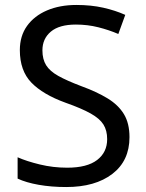

<svg xmlns="http://www.w3.org/2000/svg" viewBox="-20 -744 589 774"><path d="M502 -191Q502 -96 433 -43Q364 10 247 10Q187 10 136 1Q85 -8 51 -24V-110Q87 -94 140.5 -81Q194 -68 251 -68Q331 -68 371.5 -99Q412 -130 412 -183Q412 -218 397 -242Q382 -266 345.5 -286.5Q309 -307 244 -330Q153 -363 106.5 -411Q60 -459 60 -542Q60 -599 89 -639.5Q118 -680 169.5 -702Q221 -724 288 -724Q347 -724 396 -713Q445 -702 485 -684L457 -607Q420 -623 376.5 -634Q333 -645 286 -645Q219 -645 185 -616.5Q151 -588 151 -541Q151 -505 166 -481Q181 -457 215 -438Q249 -419 307 -397Q370 -374 413.5 -347.5Q457 -321 479.5 -284Q502 -247 502 -191Z"/></svg>

Font: Noto Sans Symbols 2
Style: Regular
Weight: 400
Designer: Monotype Design Team
Foundry: Monotype Imaging Inc.
Version: Version 2.008; ttfautohint (v1.8.4.7-5d5b)